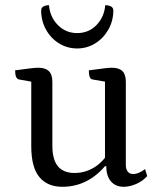

<svg xmlns="http://www.w3.org/2000/svg" viewBox="-20 -705 613 737"><path d="M219 12Q162 12 131 -25.5Q100 -63 100 -144V-404L115 -389L53 -400Q46 -401 42 -409.5Q38 -418 38 -435Q76 -440 95.5 -442.5Q115 -445 127 -445Q154 -445 167.5 -432Q181 -419 181 -391V-146Q181 -92 202.5 -66.5Q224 -41 266 -41Q293 -41 316.5 -50Q340 -59 358.5 -74.5Q377 -90 390 -109L383 -92V-404L398 -389L335 -400Q328 -401 324.5 -409.5Q321 -418 321 -435Q359 -440 378.5 -442.5Q398 -445 409 -445Q437 -445 450 -432Q463 -419 463 -391V-72Q463 -55 470.5 -46Q478 -37 491 -37Q502 -37 514.5 -42.5Q527 -48 537 -56L545 -29Q528 -10 503 1Q478 12 455 12Q424 12 406 -8.5Q388 -29 388 -67H383Q315 12 219 12ZM276 -519Q238 -519 206.5 -538.5Q175 -558 156.5 -591.5Q138 -625 138 -665Q138 -675 146.5 -680Q155 -685 168 -685Q172 -639 202.5 -608.5Q233 -578 276 -578Q320 -578 350 -608.5Q380 -639 384 -685Q398 -685 406.5 -680Q415 -675 415 -665Q415 -625 396 -591.5Q377 -558 345.5 -538.5Q314 -519 276 -519Z"/></svg>

Font: Petrona
Style: Regular
Weight: 400
Designer: Ringo R. Seeber
Foundry: Ringo R. Seeber
Version: Version 2.001; ttfautohint (v1.8.3)